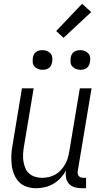

<svg xmlns="http://www.w3.org/2000/svg" viewBox="-20 -987 540 1015"><path d="M171 8Q145 8 121 0Q97 -8 80.5 -25Q64 -42 54.5 -65.5Q45 -89 42 -114Q39 -139 40 -165Q41 -191 46 -218L96 -520H158L106 -209Q103 -189 102 -170Q101 -151 104 -133Q107 -115 114 -98Q121 -81 134.5 -69.5Q148 -58 165.5 -52.5Q183 -47 202 -47Q220 -47 238 -51Q256 -55 272 -64Q288 -73 301 -87Q314 -101 323.5 -117Q333 -133 338 -150Q343 -167 346 -185L402 -520H464L391 -83Q390 -76 391 -69Q392 -62 396 -57Q400 -52 406.5 -49.5Q413 -47 421 -47H435V8H412Q393 8 375 3Q357 -2 345 -15Q333 -28 329.5 -46Q326 -64 329 -83L330 -87Q318 -65 301 -46.5Q284 -28 262.5 -15.5Q241 -3 217.5 2.5Q194 8 171 8ZM405 -618Q392 -618 381 -622.5Q370 -627 362 -636Q354 -645 353 -657.5Q352 -670 354 -683Q355 -691 359.5 -699.5Q364 -708 371.5 -713Q379 -718 387.5 -720Q396 -722 404 -722Q417 -722 428.5 -717.5Q440 -713 447.5 -704Q455 -695 456.5 -682.5Q458 -670 455 -657Q454 -649 449.5 -640.5Q445 -632 438 -627Q431 -622 422 -620Q413 -618 405 -618ZM205 -618Q192 -618 181 -622.5Q170 -627 162 -636Q154 -645 153 -657.5Q152 -670 154 -683Q155 -691 159.5 -699.5Q164 -708 171.5 -713Q179 -718 187.5 -720Q196 -722 204 -722Q217 -722 228.5 -717.5Q240 -713 247.5 -704Q255 -695 256.5 -682.5Q258 -670 255 -657Q254 -649 249.5 -640.5Q245 -632 238 -627Q231 -622 222 -620Q213 -618 205 -618ZM316 -787 277 -823 414 -967 462 -923Z"/></svg>

Font: Iosevka Curly Light
Style: Italic
Weight: 300
Italic angle: -9°
Monospace: yes
Designer: Belleve Invis
Foundry: Belleve Invis
Version: Version 22.1.2; ttfautohint (v1.8.4)